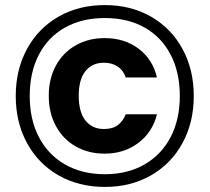

<svg xmlns="http://www.w3.org/2000/svg" viewBox="-20 -728 825 756"><path d="M393 -708Q495 -708 574.5 -662.5Q654 -617 698.5 -535.5Q743 -454 743 -350Q743 -246 698.5 -164.5Q654 -83 574.5 -37.5Q495 8 393 8Q290 8 210.5 -37.5Q131 -83 86.5 -164.5Q42 -246 42 -350Q42 -454 86.5 -535.5Q131 -617 210.5 -662.5Q290 -708 393 -708ZM393 -657Q303 -657 236 -619.5Q169 -582 133 -512.5Q97 -443 97 -350Q97 -258 133 -188.5Q169 -119 236 -80.5Q303 -42 393 -42Q482 -42 549 -80.5Q616 -119 652 -188.5Q688 -258 688 -350Q688 -443 652 -512.5Q616 -582 549.5 -619.5Q483 -657 393 -657ZM392 -578Q329 -578 279 -550Q229 -522 200.5 -470.5Q172 -419 172 -351Q172 -283 200.5 -231Q229 -179 279 -151Q329 -123 392 -123Q469 -123 525 -165.5Q581 -208 598 -278H475Q464 -250 443.5 -235Q423 -220 389 -220Q343 -220 316.5 -253.5Q290 -287 290 -351Q290 -415 316.5 -448Q343 -481 389 -481Q421 -481 443.5 -466Q466 -451 475 -423H598Q581 -495 525.5 -536.5Q470 -578 392 -578Z"/></svg>

Font: MSTAGE SemiBold
Style: Regular
Weight: 600
Designer: Ninad Kale (Devanagari), Jonny Pinhorn (Latin)
Foundry: Indian Type Foundry
Version: 4.004